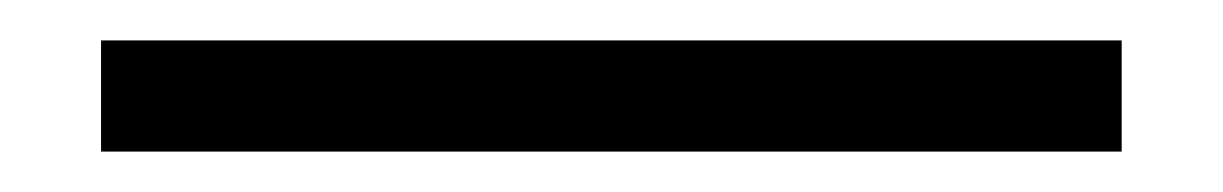

<svg xmlns="http://www.w3.org/2000/svg" viewBox="-20 7 605 95"><path d="M535 82H30V27H535Z"/></svg>

Font: Hind Madurai Light
Style: Regular
Weight: 300
Designer: Jyotish Sonowal
Foundry: Indian Type Foundry
Version: Version 1.001;PS 1.0;hotconv 1.0.86;makeotf.lib2.5.63406; tt